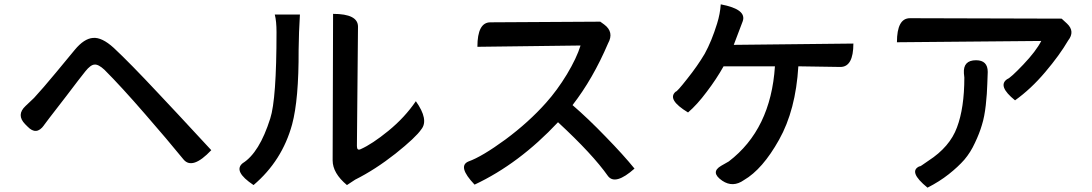

<svg xmlns="http://www.w3.org/2000/svg" viewBox="-20 -821 5040 886"><path d="M96 -248Q54 -291 98 -332L137 -369Q176 -411 239 -487Q302 -564 325 -591Q368 -643 409 -646Q450 -650 505 -600Q580 -530 710 -391Q770 -328 955 -128Q868 -36 827 -85Q752 -177 650 -294Q540 -421 462 -499Q434 -525 416 -523Q398 -522 374 -492Q349 -461 287 -379Q225 -298 209 -278Q178 -237 183 -243Q148 -194 107 -237Z M1581 33Q1515 -22 1515 -81L1517 -757Q1632 -757 1632 -698L1627 -147Q1627 -124 1645 -133Q1697 -156 1772 -217Q1848 -279 1899 -354Q1960 -268 1924 -224Q1899 -187 1805 -112Q1711 -38 1619 8L1581 33ZM1150 33Q1054 -31 1100 -68Q1177 -116 1227 -274Q1256 -363 1256 -673Q1256 -723 1248 -754H1364Q1359 -674 1358 -590Q1359 -362 1328 -247Q1282 -79 1150 33Z M2768 -708Q2815 -673 2786 -621Q2716 -457 2622 -336Q2694 -274 2775 -190Q2857 -106 2908 -43Q2820 35 2786 -8Q2715 -109 2555 -257Q2375 -65 2170 31Q2089 -54 2142 -76Q2204 -98 2312 -177Q2420 -257 2500 -347Q2551 -404 2596 -478Q2641 -553 2659 -611L2183 -605Q2183 -718 2243 -718L2750 -721Z M3306 -801Q3428 -778 3407 -722L3366 -614L3918 -620Q3918 -512 3858 -512L3664 -515Q3652 -313 3575 -176Q3499 -40 3413 10Q3362 46 3313 13Q3256 -26 3308 -56L3343 -76Q3537 -224 3556 -515H3319Q3286 -456 3241 -397Q3197 -338 3155 -302Q3056 -362 3098 -398Q3104 -397 3151 -457Q3199 -517 3232 -573Q3264 -631 3289 -712Q3303 -757 3306 -801Z M4904 -712Q4942 -676 4909 -634Q4870 -567 4803 -488Q4737 -410 4664 -358Q4581 -425 4628 -456Q4643 -461 4702 -523Q4761 -585 4785 -632L4119 -626Q4119 -737 4179 -737L4879 -735ZM4484 -543Q4538 -543 4538 -489L4536 -434Q4535 -391 4529 -336Q4523 -282 4511 -244Q4500 -206 4479 -162Q4459 -118 4430 -84Q4401 -51 4358 -17Q4315 17 4260 45Q4168 -30 4224 -54Q4221 -48 4264 -79Q4363 -143 4396 -233Q4430 -323 4430 -463L4428 -483Q4424 -543 4484 -543Z"/></svg>

Font: Swei Half Moon CJK SC
Style: Medium
Weight: 500
Version: Version 2.071